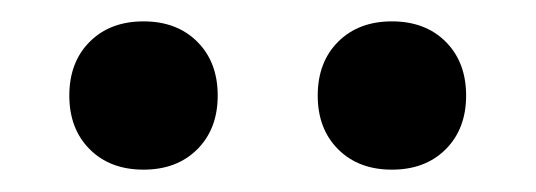

<svg xmlns="http://www.w3.org/2000/svg" viewBox="-20 -737 494 177"><path d="M341.3 -580.6Q310.5 -580.6 291.7 -599.4Q272.9 -618.2 272.9 -648.9Q272.9 -679.7 291.7 -698.5Q310.5 -717.3 341.3 -717.3Q372.1 -717.3 390.9 -698.5Q409.7 -679.7 409.7 -648.9Q409.7 -618.2 390.9 -599.4Q372.1 -580.6 341.3 -580.6ZM112.3 -580.6Q81.5 -580.6 62.7 -599.4Q43.9 -618.2 43.9 -648.9Q43.9 -679.7 62.7 -698.5Q81.5 -717.3 112.3 -717.3Q143.1 -717.3 161.9 -698.5Q180.7 -679.7 180.7 -648.9Q180.7 -618.2 161.9 -599.4Q143.1 -580.6 112.3 -580.6Z"/></svg>

Font: Kumbh Sans Black
Style: Regular
Weight: 900
Version: Version 1.005